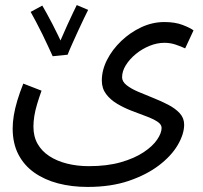

<svg xmlns="http://www.w3.org/2000/svg" viewBox="-20 -506 800 758"><path d="M30 1Q30 -23 34.5 -50.5Q39 -78 48.5 -109.5Q58 -141 72 -176L144 -148Q134 -120 126.5 -95Q119 -70 115.5 -48Q112 -26 112 -6Q112 33 128.5 62Q145 91 175 110.5Q205 130 245 140Q285 150 331 150Q403 150 457 134.5Q511 119 547 95Q583 71 600.5 45Q618 19 618 -1Q618 -15 601 -26Q584 -37 557 -47Q530 -57 500 -68.5Q470 -80 443 -96Q416 -112 399 -134.5Q382 -157 382 -188Q382 -229 402.5 -269.5Q423 -310 458.5 -344Q494 -378 538 -398.5Q582 -419 629 -419Q671 -419 701 -407.5Q731 -396 744 -386L711 -315Q694 -323 673 -330Q652 -337 629 -337Q600 -337 570.5 -325Q541 -313 516.5 -293Q492 -273 477 -249Q462 -225 462 -201Q462 -184 479.5 -170Q497 -156 525 -144Q553 -132 584.5 -119.5Q616 -107 644 -92.5Q672 -78 689.5 -59Q707 -40 707 -14Q707 23 682 66Q657 109 608 146.5Q559 184 488.5 208Q418 232 326 232Q263 232 209.5 218Q156 204 115.5 175.5Q75 147 52.5 103.5Q30 60 30 1ZM188 -284Q181 -299 170.5 -322Q160 -345 147.5 -370.5Q135 -396 122.5 -419.5Q110 -443 101 -459L147 -484Q153 -474 164 -454Q175 -434 187 -411Q199 -388 209.5 -366Q220 -344 227 -329L247 -290ZM247 -290 203 -306Q209 -323 220.5 -350Q232 -377 245 -405.5Q258 -434 268.5 -456Q279 -478 283 -486L328 -467Q323 -457 312 -434.5Q301 -412 288.5 -384.5Q276 -357 264.5 -331.5Q253 -306 247 -290Z"/></svg>

Font: Farlight84_Sys_V01
Style: Regular
Weight: 400
Designer: Ryoko NISHIZUKA  (kana, bopomofo & ideographs); Paul D. Hunt (Latin, Greek & Cyrillic); Sandoll Communications , Soo-you
Foundry: Adobe
Version: Version 2.004;October 29, 2024;FontCreator 14.0.0.2814 64-bi